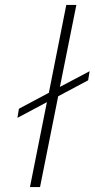

<svg xmlns="http://www.w3.org/2000/svg" viewBox="-20 -762 385 782"><path d="M345 -472 339 -435 217 -370 143 0H102L171 -346L51 -282L57 -319L179 -384L250 -742H291L224 -408Z"/></svg>

Font: Gontserrat ExtraLight
Style: Italic
Weight: 275
Italic angle: -11.3°
Designer: Julieta Ulanovsky
Foundry: Julieta Ulanovsky
Version: Version 6.001